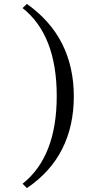

<svg xmlns="http://www.w3.org/2000/svg" viewBox="-20 -774 437 978"><path d="M117 184 95 162Q269 24 269 -285Q269 -595 95 -733L117 -754Q238 -668 297 -550Q356 -432 356 -283Q356 -132 296.5 -14.5Q237 103 117 184Z"/></svg>

Font: Tiro Devanagari Sanskrit
Style: Italic
Weight: 400
Italic angle: -11°
Designer: Devanagari: John Hudson & Fiona Ross, assisted by Paul Hanslow. Latin: John Hudson with Paul Hanslow, assisted by Kaja S
Foundry: Tiro Typeworks Ltd.
Version: Version 1.52